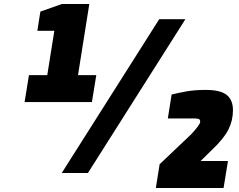

<svg xmlns="http://www.w3.org/2000/svg" viewBox="-20 -866 1197 961"><path d="M289 0 777 -770H908L420 0ZM760 75 779 -44 936 -193Q956 -214 969 -231.5Q982 -249 982 -256Q982 -267 975.5 -270Q969 -273 956 -273H820L839 -393Q872 -401 913 -408.5Q954 -416 1009 -416Q1084 -416 1115 -390.5Q1146 -365 1146 -315Q1146 -263 1123.5 -218Q1101 -173 1042 -117L984 -60H1121L1099 75ZM195 -355 252 -712H167L182 -808L290 -846H427L349 -355ZM103 -355 125 -490H462L440 -355Z"/></svg>

Font: Exo Thin Black
Style: Italic
Weight: 900
Italic angle: -9°
Version: Version 2.000